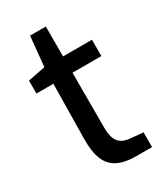

<svg xmlns="http://www.w3.org/2000/svg" viewBox="-174 -760 721 835"><g transform="rotate(-30 187.0 -342.5)"><path d="M255 0Q201 0 165.5 -17.5Q130 -35 113.5 -74Q97 -113 98 -178L102 -453H17V-518L104 -535L119 -685H198V-535H343V-453H198V-179Q198 -148 204 -129Q210 -110 221 -100Q232 -90 245 -85.5Q258 -81 270 -80L336 -74V0Z"/></g></svg>

Font: Exo Thin Medium
Style: Regular
Weight: 500
Version: Version 2.000